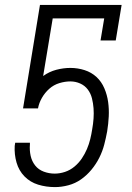

<svg xmlns="http://www.w3.org/2000/svg" viewBox="-20 -755 540 783"><path d="M204 8Q168 8 135.5 -2Q103 -12 80 -35.5Q57 -59 47.5 -92Q38 -125 40 -160L42 -173H102V-166Q100 -142 105 -119.5Q110 -97 123.5 -80Q137 -63 158.5 -55Q180 -47 203 -47Q224 -47 245 -54Q266 -61 283.5 -75.5Q301 -90 313.5 -108.5Q326 -127 334.5 -147Q343 -167 348 -187.5Q353 -208 356 -228Q360 -250 361.5 -271.5Q363 -293 361.5 -313.5Q360 -334 355 -354Q350 -374 338 -390Q326 -406 307 -414.5Q288 -423 267 -423Q245 -423 222 -416Q199 -409 181 -393Q163 -377 151 -356Q139 -335 135 -313H74L143 -735H476L452 -590H390L405 -680H195L156 -445Q181 -463 210 -470.5Q239 -478 267 -478Q297 -478 325 -469Q353 -460 373.5 -441Q394 -422 405.5 -395Q417 -368 421 -339Q425 -310 423.5 -280Q422 -250 417 -219Q412 -192 405 -165Q398 -138 385 -112Q372 -86 353 -63Q334 -40 310.5 -23.5Q287 -7 259 0.5Q231 8 204 8Z"/></svg>

Font: Iosevka Curly Slab Light
Style: Italic
Weight: 300
Italic angle: -9°
Monospace: yes
Designer: Belleve Invis
Foundry: Belleve Invis
Version: Version 22.1.2; ttfautohint (v1.8.4)